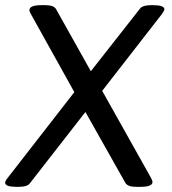

<svg xmlns="http://www.w3.org/2000/svg" viewBox="-37 -722 668 744"><path d="M555 -702Q600 -702 600 -686Q600 -681 590 -667L359 -370L548 -33Q554 -21 554 -17Q554 2 507 2H491Q458 2 449 -13L294 -288L79 -12Q69 2 35 2H27Q-17 2 -17 -14Q-17 -21 -7 -33L251 -365L83 -667Q77 -676 77 -683Q77 -702 124 -702H138Q171 -702 180 -687L315 -446L505 -688Q515 -702 549 -702Z"/></svg>

Font: Asap
Style: Italic
Weight: 400
Italic angle: -6°
Designer: Pablo Cosgaya
Foundry: Pablo Cosgaya
Version: Version 1.007;PS 001.007;hotconv 1.0.70;makeotf.lib2.5.58329